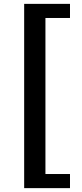

<svg xmlns="http://www.w3.org/2000/svg" viewBox="-20 -825 426 993"><path d="M105 148V-805H342V-732H215V75H342V148Z"/></svg>

Font: Alatsi
Style: Regular
Weight: 400
Designer: Spyros Zevelakis, Eben Sorkin
Foundry: www.sorkintype.com
Version: Version 1.008; ttfautohint (v1.8.4.7-5d5b)